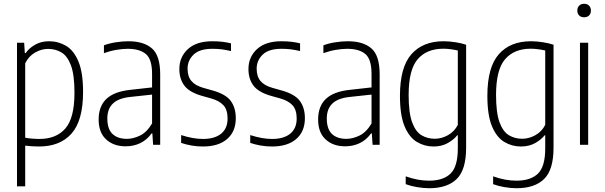

<svg xmlns="http://www.w3.org/2000/svg" viewBox="-20 -767 3206 1017"><path d="M70 220V-540.5H108L111.5 -486H116Q133.5 -511.5 165.5 -530Q197.5 -548.5 240 -548.5Q288.5 -548.5 329.5 -524.5Q370.5 -500.5 395.2 -442Q420 -383.5 420 -280Q420 -128.5 359.2 -59.8Q298.5 9 186.5 9Q169.5 9 150 7.8Q130.5 6.5 113.5 4.5V220ZM188.5 -31Q278 -31 326.2 -86.5Q374.5 -142 374.5 -275.5Q374.5 -370.5 355.8 -420.5Q337 -470.5 305.5 -489.2Q274 -508 235 -508Q200 -508 166.2 -489Q132.5 -470 113.5 -432V-37.5Q128 -34.5 149.2 -32.8Q170.5 -31 188.5 -31Z M645.5 8Q582 8 542.2 -28.5Q502.5 -65 502.5 -134Q502.5 -204 543.5 -243Q584.5 -282 669.5 -291L785.5 -304V-375Q785.5 -454 752.2 -481.2Q719 -508.5 656.5 -508.5Q630 -508.5 597 -503Q564 -497.5 530.5 -485.5V-527Q558 -537.5 593.5 -543Q629 -548.5 660 -548.5Q741.5 -548.5 785 -510.5Q828.5 -472.5 828.5 -373.5V0H791L787 -60.5H783Q758.5 -26 723.2 -9Q688 8 645.5 8ZM548.5 -139.5Q548.5 -83.5 575.8 -57.5Q603 -31.5 652.5 -31.5Q685.5 -31.5 721.5 -48.8Q757.5 -66 785.5 -113V-266L670 -253.5Q607.5 -247 578 -218.5Q548.5 -190 548.5 -139.5Z M1055 9Q1024.5 9 995.5 4Q966.5 -1 939.5 -10V-51.5Q1003 -31 1055 -31Q1117.5 -31 1151.5 -59Q1185.5 -87 1185.5 -139Q1185.5 -186 1163.2 -209.8Q1141 -233.5 1098.5 -245.5L1050.5 -259Q983.5 -278 956.8 -313.2Q930 -348.5 930 -401.5Q930 -465 975.2 -506.8Q1020.5 -548.5 1104.5 -548.5Q1133 -548.5 1156.8 -545.8Q1180.5 -543 1203.5 -537.5V-496.5Q1176.5 -503 1153.8 -505.8Q1131 -508.5 1105 -508.5Q1037.5 -508.5 1005.5 -477.8Q973.5 -447 973.5 -403Q973.5 -362 994 -337.8Q1014.5 -313.5 1057.5 -301.5L1105.5 -288Q1177 -268 1203 -231.5Q1229 -195 1229 -141Q1229 -70.5 1183.2 -30.8Q1137.5 9 1055 9Z M1421 9Q1390.5 9 1361.5 4Q1332.5 -1 1305.5 -10V-51.5Q1369 -31 1421 -31Q1483.5 -31 1517.5 -59Q1551.5 -87 1551.5 -139Q1551.5 -186 1529.2 -209.8Q1507 -233.5 1464.5 -245.5L1416.5 -259Q1349.5 -278 1322.8 -313.2Q1296 -348.5 1296 -401.5Q1296 -465 1341.2 -506.8Q1386.5 -548.5 1470.5 -548.5Q1499 -548.5 1522.8 -545.8Q1546.5 -543 1569.5 -537.5V-496.5Q1542.5 -503 1519.8 -505.8Q1497 -508.5 1471 -508.5Q1403.5 -508.5 1371.5 -477.8Q1339.5 -447 1339.5 -403Q1339.5 -362 1360 -337.8Q1380.5 -313.5 1423.5 -301.5L1471.5 -288Q1543 -268 1569 -231.5Q1595 -195 1595 -141Q1595 -70.5 1549.2 -30.8Q1503.5 9 1421 9Z M1808 8Q1744.5 8 1704.8 -28.5Q1665 -65 1665 -134Q1665 -204 1706 -243Q1747 -282 1832 -291L1948 -304V-375Q1948 -454 1914.8 -481.2Q1881.5 -508.5 1819 -508.5Q1792.5 -508.5 1759.5 -503Q1726.5 -497.5 1693 -485.5V-527Q1720.5 -537.5 1756 -543Q1791.5 -548.5 1822.5 -548.5Q1904 -548.5 1947.5 -510.5Q1991 -472.5 1991 -373.5V0H1953.5L1949.5 -60.5H1945.5Q1921 -26 1885.8 -9Q1850.5 8 1808 8ZM1711 -139.5Q1711 -83.5 1738.2 -57.5Q1765.5 -31.5 1815 -31.5Q1848 -31.5 1884 -48.8Q1920 -66 1948 -113V-266L1832.5 -253.5Q1770 -247 1740.5 -218.5Q1711 -190 1711 -139.5Z M2253.5 230Q2223 230 2189.2 224.2Q2155.5 218.5 2129 208.5V167Q2162.5 179 2193 184.5Q2223.5 190 2252.5 190Q2328 190 2366.5 152.5Q2405 115 2405 19.5V-50.5H2402Q2384 -27.5 2351.8 -9.2Q2319.5 9 2276 9Q2229 9 2188.5 -15Q2148 -39 2123.2 -97.5Q2098.5 -156 2098.5 -259.5Q2098.5 -411 2159.2 -479.8Q2220 -548.5 2329.5 -548.5Q2359.5 -548.5 2393 -543.2Q2426.5 -538 2449 -530V15.5Q2449 132.5 2399 181.2Q2349 230 2253.5 230ZM2283 -32Q2318.5 -32 2352.5 -50.8Q2386.5 -69.5 2405 -105.5V-499.5Q2390.5 -503 2369.2 -506Q2348 -509 2328.5 -509Q2240.5 -509 2192.5 -453.5Q2144.5 -398 2144.5 -264Q2144.5 -169.5 2163 -119.2Q2181.5 -69 2213 -50.5Q2244.5 -32 2283 -32Z M2716.5 230Q2686 230 2652.2 224.2Q2618.5 218.5 2592 208.5V167Q2625.5 179 2656 184.5Q2686.5 190 2715.5 190Q2791 190 2829.5 152.5Q2868 115 2868 19.5V-50.5H2865Q2847 -27.5 2814.8 -9.2Q2782.5 9 2739 9Q2692 9 2651.5 -15Q2611 -39 2586.2 -97.5Q2561.5 -156 2561.5 -259.5Q2561.5 -411 2622.2 -479.8Q2683 -548.5 2792.5 -548.5Q2822.5 -548.5 2856 -543.2Q2889.5 -538 2912 -530V15.5Q2912 132.5 2862 181.2Q2812 230 2716.5 230ZM2746 -32Q2781.5 -32 2815.5 -50.8Q2849.5 -69.5 2868 -105.5V-499.5Q2853.5 -503 2832.2 -506Q2811 -509 2791.5 -509Q2703.5 -509 2655.5 -453.5Q2607.5 -398 2607.5 -264Q2607.5 -169.5 2626 -119.2Q2644.5 -69 2676 -50.5Q2707.5 -32 2746 -32Z M3052 0V-540.5H3095.5V0ZM3074 -675.5Q3057.5 -675.5 3047.8 -685Q3038 -694.5 3038 -711Q3038 -727 3047.8 -737Q3057.5 -747 3074 -747Q3090.5 -747 3100.2 -737Q3110 -727 3110 -711Q3110 -694.5 3100.2 -685Q3090.5 -675.5 3074 -675.5Z"/></svg>

Font: Encode Sans Cnd XLt
Style: Regular
Weight: 200
Width: 3
Designer: Multiple Designers
Foundry: Impallari Type
Version: Version 3.002; ttfautohint (v1.8.3) -l 8 -r 50 -G 200 -x 14 